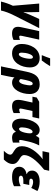

<svg xmlns="http://www.w3.org/2000/svg" viewBox="1442 -2262 1060 3985"><g transform="rotate(90 1972.5 -270.0)"><path d="M13 240H199C217 158 251 63 306 -43L564 -553H374L292 -371C269 -321 249 -268 237 -231H232C233 -289 236 -303 234 -372L230 -553H54L100 -7C61 75 32 157 13 240Z M675 10C723 10 771 0 810 -21V-154C787 -144 761 -138 743 -138C729 -138 721 -148 721 -161C721 -172 723 -181 725 -194L803 -553H626L548 -193C542 -168 537 -136 537 -114C537 -26 587 10 675 10Z M1128 -606H1236C1277 -658 1316 -719 1347 -769L1348 -780H1191C1179 -742 1146 -655 1129 -619ZM1088 10C1288 10 1380 -189 1380 -361C1380 -487 1309 -563 1186 -563C983 -563 893 -359 893 -192C893 -65 964 10 1088 10ZM1108 -130C1085 -130 1073 -151 1073 -189C1073 -284 1110 -423 1165 -423C1188 -423 1200 -404 1200 -364C1200 -271 1161 -130 1108 -130Z M1358 240H1534L1567 83C1575 42 1584 -4 1588 -40C1607 -9 1643 10 1696 10C1844 10 1932 -181 1932 -357C1932 -478 1864 -563 1734 -563C1565 -563 1504 -462 1467 -282ZM1663 -137C1643 -137 1628 -151 1621 -171L1642 -275C1668 -395 1689 -418 1719 -418C1739 -418 1752 -397 1752 -358C1752 -326 1730 -137 1663 -137Z M2186 10C2235 10 2288 -2 2327 -23V-156C2302 -146 2276 -138 2258 -138C2244 -138 2233 -147 2233 -164C2233 -176 2236 -189 2238 -200L2284 -413H2410L2440 -553H2093L2005 -502L1987 -413H2109L2063 -203C2057 -175 2053 -141 2053 -116C2053 -28 2102 10 2186 10Z M2586 10C2646 10 2682 -28 2711 -66H2717C2729 -27 2760 10 2842 10C2874 10 2916 1 2940 -8V-146C2930 -141 2917 -137 2909 -137C2894 -137 2885 -143 2885 -161C2885 -172 2888 -190 2891 -205L2918 -329C2934 -403 2964 -488 2999 -553H2844C2827 -536 2811 -510 2800 -485H2796C2776 -533 2738 -563 2679 -563C2518 -563 2443 -331 2443 -179C2443 -61 2496 10 2586 10ZM2655 -135C2636 -135 2624 -156 2624 -197C2624 -270 2658 -416 2716 -416C2736 -416 2748 -399 2748 -359C2748 -333 2745 -303 2734 -255C2721 -199 2696 -135 2655 -135Z M3110 181H3292C3345 126 3384 72 3384 -6C3384 -71 3335 -113 3277 -146C3232 -173 3199 -197 3199 -240C3199 -347 3291 -486 3502 -655L3525 -760H3148L3118 -622H3219C3240 -622 3268 -623 3286 -628C3133 -510 3015 -352 3015 -195C3015 -120 3045 -72 3113 -31C3162 -2 3191 12 3191 49C3191 87 3152 140 3110 181Z M3652 10C3728 10 3794 -3 3845 -30V-169C3801 -147 3757 -130 3701 -130C3644 -130 3627 -149 3627 -172C3627 -208 3667 -224 3726 -224H3795L3820 -347H3763C3708 -347 3689 -358 3689 -382C3689 -412 3714 -427 3758 -427C3793 -427 3843 -413 3881 -388L3945 -516C3887 -548 3825 -563 3746 -563C3605 -563 3521 -498 3521 -406C3521 -344 3550 -311 3593 -295V-290C3489 -273 3442 -210 3442 -140C3442 -41 3521 10 3652 10Z"/></g></svg>

Font: Noto Sans UI SemiCondensed Black
Style: Italic
Weight: 900
Width: 4
Italic angle: -372°
Designer: Monotype Design Team
Foundry: Monotype Imaging Inc.
Version: Version 1.901